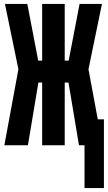

<svg xmlns="http://www.w3.org/2000/svg" viewBox="-20 -734 545 970"><path d="M2 0H121L174 -317H193V0H307V-317H326L379 0H407V216H505V-131H474L427 -384L495 -714H382L327 -428H307V-714H193V-428H173L118 -714H5L73 -384Z"/></svg>

Font: Noto Sans Mono ExtraCondensed ExtraBold
Style: Regular
Weight: 800
Width: 2
Designer: Monotype Design Team
Foundry: Monotype Imaging Inc.
Version: Version 2.014